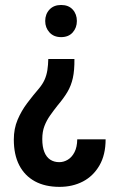

<svg xmlns="http://www.w3.org/2000/svg" viewBox="-20 -558 475 767"><path d="M172.9 -322.3H277.3Q277.8 -276.9 271 -246.3Q264.2 -215.8 249.5 -190.9Q234.9 -166 210.4 -137.2Q193.8 -116.2 179.9 -96.4Q166 -76.7 157.5 -54.4Q148.9 -32.2 148.9 -2.4Q148.9 28.3 157 48.8Q165 69.3 180.4 79.6Q195.8 89.8 216.8 89.8Q234.4 89.8 250.7 80.1Q267.1 70.3 277.6 50Q288.1 29.8 288.6 -1.5H401.9Q401.9 60.5 377.2 103Q352.5 145.5 311.3 167Q270 188.5 217.8 188.5Q160.2 188.5 119.4 166.3Q78.6 144 56.9 102.1Q35.2 60.1 35.2 -0.5Q35.2 -43.9 50.3 -79.6Q65.4 -115.2 88.6 -146Q111.8 -176.8 136.2 -205.1Q150.4 -222.2 158.2 -239.7Q166 -257.3 169.2 -277.6Q172.4 -297.9 172.9 -322.3ZM287.1 -474.1Q287.1 -447.3 270.5 -428.5Q253.9 -409.7 224.1 -409.7Q194.8 -409.7 177.7 -428.5Q160.6 -447.3 160.6 -474.1Q160.6 -501.5 177.7 -519.8Q194.8 -538.1 224.1 -538.1Q253.9 -538.1 270.5 -519.8Q287.1 -501.5 287.1 -474.1Z"/></svg>

Font: Roboto Condensed Medium
Style: Regular
Weight: 500
Designer: Christian Robertson
Foundry: Google
Version: Version 3.0